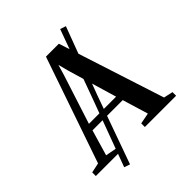

<svg xmlns="http://www.w3.org/2000/svg" viewBox="-273 -952 1199 1199"><g transform="rotate(-45 326.5 -353.0)"><path d="M136 86.5 301.5 -360.5 463.5 -806.5 501.5 -794 334.5 -347.5 174.5 99.5ZM37.5 -46 279 -747.5H393L620 -45.5L681 -32V0H405V-32L477.5 -46L426 -216.5H159L109 -46L183.5 -32V0H-28V-32ZM412 -261 315.5 -587 297.5 -656 277 -586.5 172 -261Z"/></g></svg>

Font: Merriweather 96pt SemiBold
Style: Regular
Weight: 600
Version: Version 2.100